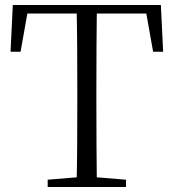

<svg xmlns="http://www.w3.org/2000/svg" viewBox="-20 -745 692 765"><path d="M170 0V-29L315 -41H336L482 -29V0ZM285 0Q287 -83 287.5 -166.5Q288 -250 288 -335V-390Q288 -475 287.5 -559Q287 -643 285 -725H366Q365 -643 364.5 -559Q364 -475 364 -390V-335Q364 -250 364.5 -166.5Q365 -83 366 0ZM22 -539 31 -725H621L630 -539H590L557 -725L593 -691H58L95 -725L62 -539Z"/></svg>

Font: Noto Serif KR ExtraLight Light
Style: Regular
Weight: 300
Version: Version 2.003-H1;hotconv 1.1.1;makeotfexe 2.6.0